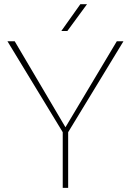

<svg xmlns="http://www.w3.org/2000/svg" viewBox="-20 -911 637 931"><path d="M297.4 -293.9 546.4 -710.9H578.6L310.5 -270V0H284.2V-270L16.1 -710.9H51.3ZM369.6 -890.6H401.9L306.6 -760.7H277.3Z"/></svg>

Font: RobotoDraft Thin
Style: Regular
Weight: 250
Version: Version 2.001153; 2014